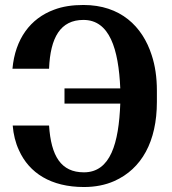

<svg xmlns="http://www.w3.org/2000/svg" viewBox="-20 -741 690 771"><path d="M30 -465H177C182 -591 223 -661 315 -661C420 -661 456 -545 463 -386H239V-325H463C457 -166 424 -49 317 -49C225 -49 185 -114 177 -237H31C34 -201 42 -168 56 -138C97 -46 185 10 317 10C362 10 403 2 439 -14C549 -63 610 -173 610 -332V-377C610 -430 603 -478 589 -520C552 -635 464 -721 315 -721C270 -721 231 -715 197 -702C102 -667 41 -585 30 -465Z"/></svg>

Font: Aerodynamic
Style: Regular
Weight: 500
Designer: Google
Version: Version 2.000980; 2014